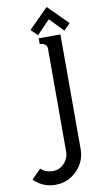

<svg xmlns="http://www.w3.org/2000/svg" viewBox="-132 -1052 686 1304"><g transform="rotate(-10 211.0 -400.0)"><path d="M425 -865 381 -821 290 -915 199 -821 155 -865 290 -1000ZM-8 138 56 74Q90 105 140 105Q185 105 217.5 70.5Q250 36 250 -10V-720Q250 -738 237.5 -748Q225 -758 212 -759L200 -760V-800H350V-10Q350 77 288.5 138.5Q227 200 140 200Q54 200 -8 138Z"/></g></svg>

Font: Laverick
Style: Regular
Weight: 400
Designer: Daniel Pimley
Foundry: Daniel Pimley
Version: Version 1.000;PS 001.001;hotconv 1.0.56